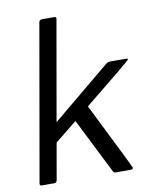

<svg xmlns="http://www.w3.org/2000/svg" viewBox="-84 -815 714 880"><g transform="rotate(-10 273.0 -375.0)"><path d="M454 0H383Q374 0 371 -7L242 -264L140 -182L110 -11Q108 -1 98 0H39Q30 0 30 -9L158 -740Q160 -749 171 -750H230Q238 -750 238 -742L156 -274L429 -500Q436 -505 443 -505H520Q528 -505 528 -500Q528 -496 310 -320Q464 -12 464 -7Q463 0 454 0Z"/></g></svg>

Font: YamahaIndonesia935. App
Style: Italic
Weight: 400
Italic angle: -10°
Designer: Dalton Maag Ltd
Foundry: Dalton Maag Ltd
Version: Version 1.002; January 01, 2024; Regular/Italic